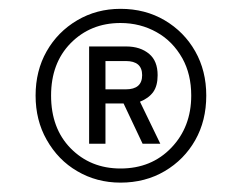

<svg xmlns="http://www.w3.org/2000/svg" viewBox="-20 -709 534 424"><path d="M150.4 -331.1Q108.4 -355.5 83 -400.4Q58.6 -443.4 58.6 -498Q58.6 -552.7 83 -595.7Q107.4 -638.7 150.4 -664.1Q193.4 -689.5 246.1 -689.5Q300.8 -689.5 343.8 -664.1Q386.7 -638.7 411.1 -595.7Q435.5 -552.7 435.5 -498Q435.5 -442.4 411.1 -399.4Q386.7 -356.4 343.8 -331.1Q300.8 -305.7 246.1 -305.7Q193.4 -305.7 150.4 -331.1ZM358.4 -382.8Q402.3 -428.7 402.3 -498Q402.3 -544.9 382.8 -580.1Q361.3 -618.2 326.2 -637.7Q290 -658.2 246.1 -658.2Q179.7 -658.2 135.7 -613.3Q92.8 -569.3 92.8 -498Q92.8 -425.8 135.7 -381.8Q179.7 -336.9 246.1 -336.9Q314.5 -336.9 358.4 -382.8ZM176.8 -606.4H258.8Q290 -606.4 309.6 -589.8Q328.1 -574.2 328.1 -543Q328.1 -519.5 318.4 -505.9Q308.6 -492.2 289.1 -484.4L334 -391.6H294.9L252.9 -480.5H212.9V-391.6H176.8ZM257.8 -511.7Q293.9 -511.7 293.9 -543Q293.9 -574.2 257.8 -574.2H212.9V-511.7Z"/></svg>

Font: DINish
Style: Regular
Weight: 400
Designer: Bert Driehuis
Foundry: Playbeing
Version: Version 3.008; git-95204e4c-release